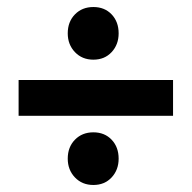

<svg xmlns="http://www.w3.org/2000/svg" viewBox="-20 -605 546 547"><path d="M246 -585Q278 -585 298 -564Q318 -543 318 -510Q318 -478 298 -456.5Q278 -435 246 -435Q214 -435 193.5 -456.5Q173 -478 173 -510Q173 -543 193.5 -564Q214 -585 246 -585ZM33 -275V-377H473V-275ZM246 -228Q278 -228 298 -207Q318 -186 318 -153Q318 -121 298 -99.5Q278 -78 246 -78Q214 -78 193.5 -99.5Q173 -121 173 -153Q173 -186 193.5 -207Q214 -228 246 -228Z"/></svg>

Font: Montserrat Semi Bold
Style: Regular
Weight: 600
Designer: Julieta Ulanovsky
Foundry: Julieta Ulanovsky
Version: Version 3.001 September 28, 2015